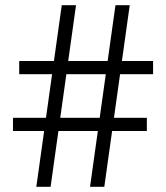

<svg xmlns="http://www.w3.org/2000/svg" viewBox="-20 -720 640 740"><path d="M120 0H175L273 -700H218ZM327 0H382L480 -700H425ZM30 -215H546V-266H30ZM54 -434H570V-485H54Z"/></svg>

Font: CommitMonoV143 ExtLt
Style: Regular
Weight: 200
Monospace: yes
Designer: Eigil Nikolajsen
Foundry: Eigil Nikolajsen
Version: Version 1.143